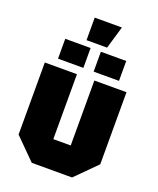

<svg xmlns="http://www.w3.org/2000/svg" viewBox="-162 -992 894 1089"><g transform="rotate(20 285.5 -448.0)"><path d="M532 -560V-125L407 0H164L39 -125V-560H233V-168H338V-560ZM102 -606V-726H255V-606ZM317 -606V-726H470V-606ZM218 -760V-896H382L342 -760Z"/></g></svg>

Font: Tektur SemiCondensed ExtraBold
Style: Regular
Weight: 800
Width: 4
Designer: Adam Jagosz
Foundry: Adam Jagosz
Version: Version 1.005;gftools[0.9.30]